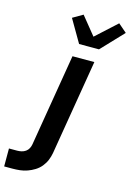

<svg xmlns="http://www.w3.org/2000/svg" viewBox="-254 -851 781 1137"><g transform="rotate(15 136.5 -282.5)"><path d="M-109 215V105H-59Q-46 105 -32.5 102Q-19 99 -7.5 91Q4 83 10.5 70.5Q17 58 19 45L113 -520H247L150 63Q146 86 137 108Q128 130 112.5 149Q97 168 76 181Q55 194 32.5 202Q10 210 -13 212.5Q-36 215 -59 215ZM132 -600 51 -739 113 -775 203 -664 330 -780 382 -735 254 -600Z"/></g></svg>

Font: Iosevka Aile Extrabold
Style: Italic
Weight: 800
Italic angle: -9°
Designer: Belleve Invis
Foundry: Belleve Invis
Version: Version 31.1.0; ttfautohint (v1.8.4)